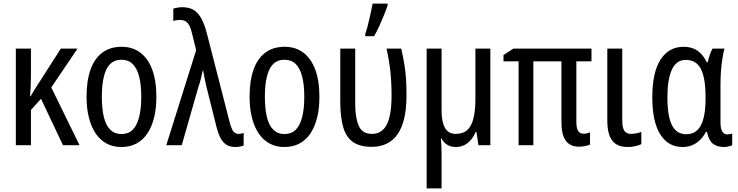

<svg xmlns="http://www.w3.org/2000/svg" viewBox="-20 -807 4101 1067"><path d="M411 -537 265 -321 422 0H330L208 -258L152 -196V0H68V-537H152V-387Q152 -354 150.5 -324Q149 -294 147 -272H150Q158 -285 166 -298.5Q174 -312 181 -323L318 -537Z M849 -269Q849 -205 836.5 -154Q824 -103 799.5 -66Q775 -29 738.5 -9.5Q702 10 653 10Q608 10 572 -9.5Q536 -29 511.5 -65.5Q487 -102 474 -153.5Q461 -205 461 -269Q461 -358 483 -420Q505 -482 548.5 -514.5Q592 -547 656 -547Q716 -547 759 -515Q802 -483 825.5 -421.5Q849 -360 849 -269ZM546 -269Q546 -202 557.5 -155.5Q569 -109 593.5 -85.5Q618 -62 655 -62Q693 -62 717 -85.5Q741 -109 753 -155.5Q765 -202 765 -269Q765 -337 753 -382.5Q741 -428 717 -451.5Q693 -475 655 -475Q598 -475 572 -422.5Q546 -370 546 -269Z M904 0 1070 -528 1049 -614Q1043 -641 1035 -659Q1027 -677 1014.5 -686.5Q1002 -696 981 -696Q969 -696 959.5 -694.5Q950 -693 943 -690V-759Q950 -761 958 -763Q966 -765 975 -766Q984 -767 993 -767Q1031 -767 1056.5 -751.5Q1082 -736 1099.5 -703.5Q1117 -671 1130 -620L1256 -129Q1262 -106 1268.5 -91Q1275 -76 1284.5 -69.5Q1294 -63 1306 -63Q1314 -63 1321 -64.5Q1328 -66 1334 -68V2Q1328 4 1320.5 6Q1313 8 1305 9Q1297 10 1288 10Q1260 10 1239.5 -2Q1219 -14 1205.5 -40Q1192 -66 1182 -106L1135 -294Q1131 -308 1127.5 -323.5Q1124 -339 1120.5 -355Q1117 -371 1114.5 -386Q1112 -401 1109 -414H1106Q1102 -393 1096.5 -370Q1091 -347 1083 -325L990 0Z M1755 -269Q1755 -205 1742.5 -154Q1730 -103 1705.5 -66Q1681 -29 1644.5 -9.5Q1608 10 1559 10Q1514 10 1478 -9.5Q1442 -29 1417.5 -65.5Q1393 -102 1380 -153.5Q1367 -205 1367 -269Q1367 -358 1389 -420Q1411 -482 1454.5 -514.5Q1498 -547 1562 -547Q1622 -547 1665 -515Q1708 -483 1731.5 -421.5Q1755 -360 1755 -269ZM1452 -269Q1452 -202 1463.5 -155.5Q1475 -109 1499.5 -85.5Q1524 -62 1561 -62Q1599 -62 1623 -85.5Q1647 -109 1659 -155.5Q1671 -202 1671 -269Q1671 -337 1659 -382.5Q1647 -428 1623 -451.5Q1599 -475 1561 -475Q1504 -475 1478 -422.5Q1452 -370 1452 -269Z M2046 9Q1980 9 1942 -17.5Q1904 -44 1888 -98Q1872 -152 1871 -234V-537H1954V-229Q1954 -153 1973.5 -108Q1993 -63 2047 -63Q2103 -63 2129.5 -115Q2156 -167 2156 -276Q2156 -347 2149.5 -408.5Q2143 -470 2128 -537H2210Q2221 -487 2227.5 -447Q2234 -407 2236.5 -367.5Q2239 -328 2239 -276Q2239 -133 2190 -62Q2141 9 2046 9ZM2010 -619Q2015 -632 2021 -654.5Q2027 -677 2033 -702.5Q2039 -728 2043.5 -751Q2048 -774 2051 -787H2134V-776Q2126 -753 2114 -723Q2102 -693 2088 -662.5Q2074 -632 2059 -606H2010Z M2705 -537V0H2639L2628 -73H2623Q2612 -47 2595.5 -28Q2579 -9 2558 0.5Q2537 10 2513 10Q2486 10 2466 -2Q2446 -14 2433 -38H2430Q2432 -22 2432.5 -4.5Q2433 13 2433.5 30.5Q2434 48 2434 66V240H2351V-537H2434V-193Q2434 -129 2453 -96Q2472 -63 2512 -63Q2554 -63 2577.5 -85Q2601 -107 2611.5 -150.5Q2622 -194 2622 -257V-537Z M3222 -64Q3232 -64 3241.5 -66Q3251 -68 3259 -72V-4Q3249 1 3233 4.5Q3217 8 3197 8Q3148 8 3124 -25.5Q3100 -59 3100 -127V-466H2944V0H2862V-466H2778V-501L2833 -537H3267V-466H3183V-130Q3183 -94 3193 -79Q3203 -64 3222 -64Z M3438 -138Q3438 -98 3449.5 -80.5Q3461 -63 3486 -63Q3502 -63 3518.5 -66.5Q3535 -70 3544 -74V-6Q3530 1 3509.5 5.5Q3489 10 3467 10Q3431 10 3406 -4.5Q3381 -19 3368 -51.5Q3355 -84 3355 -137V-537H3438Z M3794 -61Q3831 -61 3854.5 -83Q3878 -105 3889.5 -149Q3901 -193 3901 -257V-267Q3901 -372 3875.5 -423Q3850 -474 3791 -474Q3739 -474 3714 -420.5Q3689 -367 3689 -266Q3689 -161 3714.5 -111Q3740 -61 3794 -61ZM3773 10Q3694 10 3649.5 -60Q3605 -130 3605 -267Q3605 -405 3651 -476Q3697 -547 3779 -547Q3825 -547 3856 -525.5Q3887 -504 3908 -461H3913Q3917 -480 3924 -501Q3931 -522 3940 -537H4006Q4000 -515 3995 -484Q3990 -453 3987 -416.5Q3984 -380 3984 -342V-126Q3984 -92 3994 -76Q4004 -60 4021 -60Q4028 -60 4036 -61.5Q4044 -63 4049 -65V0Q4046 2 4038 4.5Q4030 7 4021 8.5Q4012 10 4004 10Q3964 10 3941 -9Q3918 -28 3909 -74H3903Q3890 -49 3871 -30Q3852 -11 3827.5 -0.5Q3803 10 3773 10Z"/></svg>

Font: Noto Sans Display Condensed
Style: Regular
Weight: 400
Width: 3
Designer: Monotype Design Team
Foundry: Monotype Imaging Inc.
Version: Version 2.003